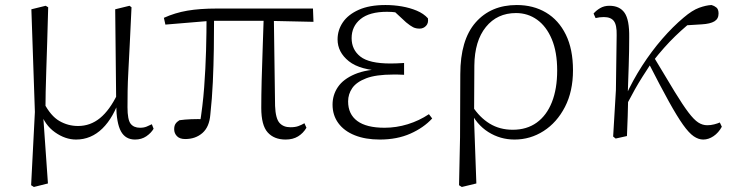

<svg xmlns="http://www.w3.org/2000/svg" viewBox="-20 -542 2915 765"><path d="M104 196 119 -96 105 -505 162 -519 172 -513Q170 -433 168 -372.5Q166 -312 164.5 -264.5Q163 -217 162 -177.5Q161 -138 161 -99L152 -82L171 189L115 203ZM518 14Q480 14 462 -18.5Q444 -51 443 -124V-127L439 -505L496 -519L504 -513Q500 -428 497 -366Q494 -304 491.5 -259Q489 -214 488.5 -180Q488 -146 488 -115Q488 -65 500.5 -49Q513 -33 538 -33Q553 -33 564 -37.5Q575 -42 585 -47L592 -29Q582 -12 563 1Q544 14 518 14ZM283 14Q240 14 199 -15Q158 -44 141 -97H139L155 -132Q182 -80 216.5 -60Q251 -40 291 -40Q340 -40 378.5 -71.5Q417 -103 448 -167L461 -155H459Q433 -74 388 -30Q343 14 283 14Z M718 12Q696 12 685 0.5Q674 -11 674 -27Q674 -41 679.5 -49Q685 -57 695 -63Q716 -66 741.5 -67Q767 -68 798 -67L775 -41Q788 -120 793.5 -194.5Q799 -269 801 -340.5Q803 -412 803 -482H833Q833 -415 832 -348Q831 -281 828 -215Q825 -149 818 -85Q814 -36 786.5 -12Q759 12 718 12ZM639 -444 633 -471Q677 -491 726.5 -499.5Q776 -508 844 -508H1227L1229 -455L1048 -459H819ZM1118 14Q1072 14 1046.5 -14.5Q1021 -43 1021 -112Q1021 -161 1022.5 -220.5Q1024 -280 1026.5 -346.5Q1029 -413 1031 -482H1071L1076 -120Q1078 -70 1093.5 -52.5Q1109 -35 1137 -35Q1156 -35 1168.5 -39.5Q1181 -44 1193 -51L1201 -33Q1188 -11 1167.5 1.5Q1147 14 1118 14Z M1493 14Q1436 14 1393.5 -3Q1351 -20 1328 -51.5Q1305 -83 1305 -125Q1305 -164 1326.5 -195.5Q1348 -227 1394 -246.5Q1440 -266 1513 -267V-259Q1415 -262 1370 -298Q1325 -334 1325 -385Q1325 -422 1346 -453Q1367 -484 1409.5 -503Q1452 -522 1516 -522Q1549 -522 1581 -516.5Q1613 -511 1640.5 -499.5Q1668 -488 1685 -469Q1688 -450 1677.5 -439Q1667 -428 1652 -428Q1637 -428 1626 -433.5Q1615 -439 1598 -453L1543 -504L1597 -502L1601 -485Q1576 -490 1559 -492.5Q1542 -495 1522 -495Q1452 -495 1416.5 -466Q1381 -437 1381 -390Q1381 -344 1416 -316.5Q1451 -289 1536 -289Q1547 -289 1559.5 -289.5Q1572 -290 1590 -291V-244Q1572 -245 1563.5 -245Q1555 -245 1547 -245Q1478 -245 1439 -230Q1400 -215 1383.5 -191Q1367 -167 1367 -138Q1367 -87 1403.5 -60Q1440 -33 1512 -33Q1559 -33 1604.5 -47Q1650 -61 1689 -87L1702 -70Q1668 -33 1615 -9.5Q1562 14 1493 14Z M1809 196 1813 5 1814 -246Q1814 -383 1875 -452.5Q1936 -522 2039 -522Q2105 -522 2155.5 -492Q2206 -462 2234.5 -404Q2263 -346 2263 -262Q2263 -178 2231 -116Q2199 -54 2146 -20Q2093 14 2030 14Q1973 14 1925.5 -16Q1878 -46 1852 -103H1849L1862 -119Q1891 -74 1931 -49.5Q1971 -25 2023 -25Q2079 -25 2118.5 -53.5Q2158 -82 2179 -135Q2200 -188 2200 -261Q2200 -335 2178.5 -386Q2157 -437 2120 -463.5Q2083 -490 2036 -490Q1961 -490 1916 -434.5Q1871 -379 1870 -281L1869 -97L1868 -89L1878 189L1820 203Z M2433 10 2423 2 2434 -183 2437 -402Q2438 -442 2426 -458Q2414 -474 2386 -474Q2377 -474 2369 -473Q2361 -472 2353 -470L2345 -488Q2355 -500 2371 -509.5Q2387 -519 2408 -519Q2449 -519 2468.5 -491Q2488 -463 2487 -393Q2487 -339 2485 -279.5Q2483 -220 2481 -161L2483 -158Q2482 -118 2481 -78.5Q2480 -39 2478 0ZM2472 -116 2458 -145H2466L2472 -158Q2501 -222 2538.5 -280Q2576 -338 2618.5 -387Q2661 -436 2704 -472Q2738 -501 2765.5 -511Q2793 -521 2815 -522Q2826 -519 2834.5 -512Q2843 -505 2843 -488Q2843 -467 2826.5 -457Q2810 -447 2776 -445L2695 -440L2762 -476Q2715 -441 2670.5 -398Q2626 -355 2580 -296L2574 -289Q2555 -260 2540 -236.5Q2525 -213 2509.5 -185.5Q2494 -158 2472 -116ZM2782 14Q2763 14 2744 1Q2725 -12 2701.5 -45Q2678 -78 2645 -137.5Q2612 -197 2564 -291L2586 -313Q2636 -229 2668.5 -176Q2701 -123 2723 -94Q2745 -65 2762 -54Q2779 -43 2798 -43Q2812 -43 2825.5 -46.5Q2839 -50 2848 -54L2856 -37Q2843 -13 2823 0.5Q2803 14 2782 14Z"/></svg>

Font: Noto Serif SC
Style: Regular
Weight: 200
Designer: Ryoko NISHIZUKA 西塚涼子 (kana & ideographs); Frank Grießhammer (Latin, Greek & Cyrillic); Wenlong ZHANG 张文龙 (bopomofo); San
Foundry: Adobe
Version: Version 2.001;hotconv 1.1.0;makeotfexe 2.6.0